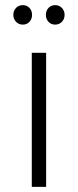

<svg xmlns="http://www.w3.org/2000/svg" viewBox="-20 -729 304 749"><path d="M104 0V-523H160V0ZM195 -633Q179 -633 169 -644Q159 -655 159 -671Q159 -687 169 -698Q179 -709 195 -709Q211 -709 221.5 -698Q232 -687 232 -671Q232 -655 221.5 -644Q211 -633 195 -633ZM69 -633Q53 -633 42.5 -644Q32 -655 32 -671Q32 -687 42.5 -698Q53 -709 69 -709Q85 -709 95 -698Q105 -687 105 -671Q105 -655 95 -644Q85 -633 69 -633Z"/></svg>

Font: Montserrat-Alt1 Light
Style: Regular
Weight: 300
Designer: Differentunic
Foundry: Differentunic
Version: Version 7.222